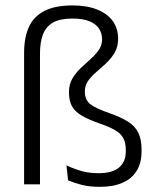

<svg xmlns="http://www.w3.org/2000/svg" viewBox="-20 -696 598 725"><path d="M71 0V-496.5Q71 -554 89 -593.8Q107 -633.5 147.2 -654.5Q187.5 -675.5 254 -675.5Q308.5 -675.5 347 -660Q385.5 -644.5 405.8 -616.5Q426 -588.5 426 -549.5Q426 -519.5 413.2 -497.8Q400.5 -476 381.8 -458.2Q363 -440.5 344.2 -424.5Q325.5 -408.5 313 -391.2Q300.5 -374 300.5 -352V-349Q300.5 -318.5 321.2 -302.5Q342 -286.5 392.5 -269Q435.5 -254 462.5 -237.2Q489.5 -220.5 502 -195.5Q514.5 -170.5 514.5 -131V-124Q514.5 -80.5 496 -50.8Q477.5 -21 442.5 -5.8Q407.5 9.5 357.5 9.5Q317.5 9.5 288.5 2Q259.5 -5.5 237 -15L231 -71.5Q260 -58 288.5 -50Q317 -42 352.5 -42Q403.5 -42 429.2 -63.2Q455 -84.5 455 -124.5V-130Q455 -156 446.2 -173.2Q437.5 -190.5 416.8 -203.2Q396 -216 359.5 -228.5Q316.5 -243.5 290.2 -258.5Q264 -273.5 252.2 -294Q240.5 -314.5 240.5 -346V-349Q240.5 -377.5 253.2 -399.2Q266 -421 284.5 -438.5Q303 -456 321.5 -472.5Q340 -489 352.8 -507Q365.5 -525 365.5 -548Q365.5 -570.5 353.8 -588.2Q342 -606 317.2 -616Q292.5 -626 253.5 -626Q207 -626 180.2 -610.8Q153.5 -595.5 142.2 -566Q131 -536.5 131 -494V0Z"/></svg>

Font: Anek Devanagari Light
Style: Regular
Weight: 300
Designer: Kailash Malviya (Devanagari) & Yesha Goshar (Latin)
Foundry: Ek Type
Version: Version 1.003